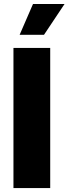

<svg xmlns="http://www.w3.org/2000/svg" viewBox="-20 -949 346 969"><path d="M233.4 0H47.9V-707H233.4ZM146.5 -928.7H305.7L202.1 -773.4H79.1Z"/></svg>

Font: Pretendard Std Black
Style: Regular
Weight: 900
Designer: Base glyphs from Inter by Rasmus Andersson; Hangeul glyphs from Noto Sans CJK(Source Han Sans) by Jang Soo-young and Kan
Foundry: Kil Hyung-jin
Version: Version 1.309